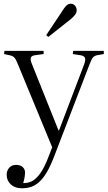

<svg xmlns="http://www.w3.org/2000/svg" viewBox="-20 -784 579 1034"><path d="M98 230Q61 230 38.5 209.5Q16 189 16 157Q16 135 29.5 119.5Q43 104 67 104Q90 104 102.5 116Q115 128 115 146Q115 154 113 167.5Q111 181 105 202Q126 203 148.5 193.5Q171 184 195 152Q219 120 243 56L261 9L78 -434Q67 -462 59 -472Q51 -482 34 -486L2 -493L4 -510H215V-493L171 -487Q151 -485 146.5 -474Q142 -463 152 -439L295 -82H298L433 -437Q442 -460 437.5 -472Q433 -484 411 -487L372 -493L374 -510H539V-493L505 -487Q489 -484 481 -475Q473 -466 462 -437L273 55Q252 110 231.5 144.5Q211 179 189.5 197.5Q168 216 145.5 223Q123 230 98 230ZM240 -585 229 -595 325 -739Q334 -752 342.5 -758Q351 -764 360 -764Q371 -764 378 -759Q385 -754 389 -746Q393 -738 393 -729Q393 -716 384.5 -704.5Q376 -693 360 -680Z"/></svg>

Font: Literata 60pt Light
Style: Regular
Weight: 300
Designer: Latin by Veronika Burian and Jose Scaglione. Greek by Irene Vlachou. Cyrillic by Vera Evstafieva.
Foundry: TypeTogether
Version: Version 3.103;gftools[0.9.29]